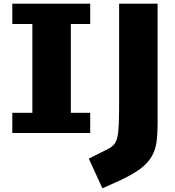

<svg xmlns="http://www.w3.org/2000/svg" viewBox="-20 -731 967 1060"><path d="M47.9 3.4V-108.4H158.7V-598.6H47.9V-710.9H478V-598.6H371.1V-108.4H478V3.4ZM545.4 308.6 470.2 144.5 575.7 91.8Q597.2 81.1 609.6 66.4Q622.1 51.8 628.2 24.7Q634.3 -2.4 636 -49.8Q637.7 -97.2 637.7 -173.3V-710.9H850.1V-46.4Q850.1 10.3 844 54Q837.9 97.7 817.1 133.5Q796.4 169.4 753.9 201.4Q711.4 233.4 638.7 266.6Z"/></svg>

Font: Comme Black
Style: Regular
Weight: 900
Version: Version 1.000;gftools[0.9.27]